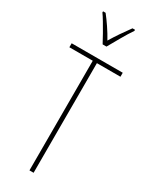

<svg xmlns="http://www.w3.org/2000/svg" viewBox="-242 -998 821 1045"><g transform="rotate(30 168.0 -475.0)"><path d="M180 0H154V-689H7V-714H328V-689H180ZM156 -793Q143 -818 126.5 -847Q110 -876 94.5 -902Q79 -928 68 -943V-950H84Q104 -925 127 -891Q150 -857 168 -824Q188 -857 208 -886.5Q228 -916 253 -950H269V-943Q247 -911 223.5 -869.5Q200 -828 180 -793Z"/></g></svg>

Font: Noto Sans Gujarati ExtraCondensed Thin
Style: Regular
Weight: 100
Width: 2
Designer: Jelle Bosma - Monotype Design Team, Universal Thirst
Foundry: Monotype Imaging Inc.
Version: Version 2.106; ttfautohint (v1.8.4.7-5d5b)